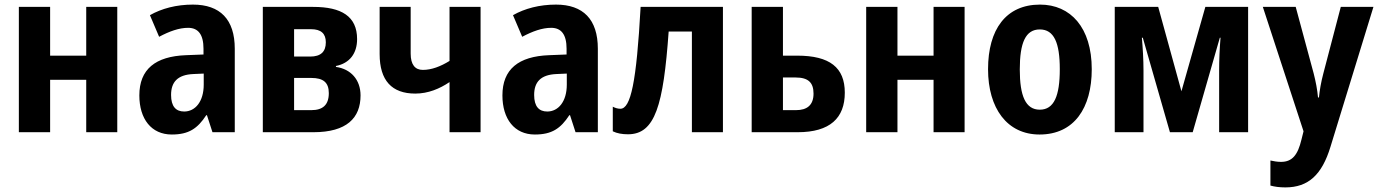

<svg xmlns="http://www.w3.org/2000/svg" viewBox="-20 -575 5994 835"><path d="M198 -545H62V0H198V-228H355V0H490V-545H355V-333H198Z M819 -555C747 -555 683 -538 632 -509L672 -415C717 -439 759 -454 798 -454C842 -454 865 -425 865 -363V-338L789 -335C656 -330 586 -274 586 -160C586 -58 638 10 727 10C801 10 839 -16 877 -74H880L904 0H1001V-363C1001 -491 937 -555 819 -555ZM866 -255V-207C866 -133 829 -90 781 -90C745 -90 724 -112 724 -162C724 -218 752 -250 821 -253Z M1533 -405C1533 -504 1465 -545 1342 -545H1123V0H1343C1488 0 1548 -62 1548 -160C1548 -228 1506 -275 1441 -284V-288C1501 -300 1533 -343 1533 -405ZM1397 -391C1397 -350 1375 -329 1329 -329H1259V-448H1333C1376 -448 1397 -429 1397 -391ZM1410 -170C1410 -118 1383 -96 1334 -96H1259V-236H1334C1385 -236 1410 -217 1410 -170Z M1766 -545H1631V-340C1631 -225 1684 -168 1786 -168C1842 -168 1892 -189 1935 -218V0H2070V-545H1935V-310C1896 -286 1857 -271 1819 -271C1785 -271 1766 -294 1766 -342Z M2398 -555C2326 -555 2262 -538 2211 -509L2251 -415C2296 -439 2338 -454 2377 -454C2421 -454 2444 -425 2444 -363V-338L2368 -335C2235 -330 2165 -274 2165 -160C2165 -58 2217 10 2306 10C2380 10 2418 -16 2456 -74H2459L2483 0H2580V-363C2580 -491 2516 -555 2398 -555ZM2445 -255V-207C2445 -133 2408 -90 2360 -90C2324 -90 2303 -112 2303 -162C2303 -218 2331 -250 2400 -253Z M3124 0V-545H2766C2748 -217 2723 -102 2678 -102C2666 -102 2654 -106 2645 -111V-4C2663 5 2686 9 2711 9C2829 9 2865 -116 2888 -438H2989V0Z M3385 -333V-545H3249V0H3449C3590 0 3654 -62 3654 -172C3654 -281 3589 -333 3447 -333ZM3518 -168C3518 -118 3490 -96 3442 -96H3385V-238H3440C3495 -238 3518 -216 3518 -168Z M3883 -545H3747V0H3883V-228H4040V0H4175V-545H4040V-333H3883Z M4728 -274C4728 -455 4636 -555 4503 -555C4355 -555 4277 -447 4277 -274C4277 -104 4360 10 4501 10C4652 10 4728 -106 4728 -274ZM4415 -273C4415 -389 4440 -447 4502 -447C4564 -447 4589 -389 4589 -274C4589 -158 4564 -98 4502 -98C4440 -98 4415 -158 4415 -273Z M5408 -545H5222L5118 -178L5017 -545H4828V0H4953V-268C4953 -316 4950 -365 4946 -411H4950L5068 0H5167L5285 -411H5288C5284 -364 5282 -313 5282 -269V0H5408Z M5472 -545 5649 -4 5640 32C5624 99 5600 129 5551 129C5535 129 5518 126 5505 123V232C5523 237 5544 240 5570 240C5670 240 5729 185 5766 64L5953 -545H5811L5735 -255C5725 -217 5719 -182 5716 -151H5712C5709 -185 5702 -221 5693 -256L5615 -545Z"/></svg>

Font: Noto Sans Display SemiCondensed
Style: Bold
Weight: 700
Width: 4
Designer: Monotype Design Team
Foundry: Monotype Imaging Inc.
Version: Version 1.900